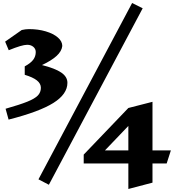

<svg xmlns="http://www.w3.org/2000/svg" viewBox="-20 -1024 1153 1273"><path d="M427 -475Q427 -400 334 -341.5Q241 -283 37 -231L17 -303Q112 -330 161.5 -350Q211 -370 231 -391Q251 -412 251 -442Q251 -470 224.5 -491Q198 -512 144 -528V-584Q183 -605 200 -627.5Q217 -650 217 -679Q217 -700 201 -713.5Q185 -727 160 -727Q126 -727 38 -691L14 -748L124 -825Q149 -831 173 -831Q233 -831 283.5 -816Q334 -801 363.5 -775.5Q393 -750 393 -719Q389 -684 355 -653Q321 -622 257 -592V-593Q345 -571 386 -543Q427 -515 427 -475ZM304 201 235 165 856 -1004 926 -969ZM991 60V187L831 229V60H535V1L831 -308L991 -349V-27H1113L1085 60ZM831 -189 676 -27H831Z"/></svg>

Font: Inknut Antiqua Black
Style: Regular
Weight: 900
Designer: Claus Eggers Sørensen
Foundry: Claus Eggers Sørensen
Version: Version 1.003; ttfautohint (v1.8.2) -l 8 -r 50 -G 200 -x 14 